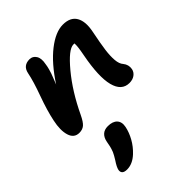

<svg xmlns="http://www.w3.org/2000/svg" viewBox="-242 -665 1133 1133"><g transform="rotate(-45 325.0 -98.5)"><path d="M519 -13.2Q454.6 -13.2 434.6 -90.1Q414.6 -167 443.8 -319.8Q456.5 -384.3 454.1 -408.2H444.8Q404.3 -408.2 324.7 -312.5Q245.1 -216.8 182.1 -84Q162.6 -43 145.5 -28.6Q128.4 -14.2 102.1 -14.2Q58.6 -14.2 44.7 -59.3Q30.8 -104.5 45.9 -173.8Q60.1 -242.7 92.5 -331.5Q125 -420.4 136.2 -477.1Q146.5 -529.8 200.2 -529.8Q226.6 -529.8 241.2 -506.6Q255.9 -483.4 247.1 -440.9Q245.1 -424.8 240.2 -407.2Q235.4 -389.6 232.2 -380.4Q229 -371.1 219 -345.9Q209 -320.8 206.1 -313Q276.4 -420.9 349.6 -478Q422.9 -535.2 483.9 -535.2Q546.4 -535.2 570.1 -494.1Q593.8 -453.1 579.1 -380.9Q562.5 -298.3 556.4 -252.2Q550.3 -206.1 553.2 -171.1Q556.2 -136.2 571.8 -119.1Q592.8 -93.3 586.9 -61Q582.5 -39.6 564.2 -26.4Q545.9 -13.2 519 -13.2ZM147.9 337.9Q126 337.9 116.5 328.9Q106.9 319.8 109.9 303.2Q113.8 283.7 137.2 249Q145 236.8 151.4 225.1Q157.7 213.4 161.4 205.3Q165 197.3 168.2 186Q171.4 174.8 172.6 169.7Q173.8 164.6 176 152.3Q178.2 140.1 179.2 136.2Q184.6 107.9 201.7 92Q218.8 76.2 248 76.2Q288.1 76.2 307.1 96.7Q326.2 117.2 318.8 153.8Q311 191.9 289.8 230Q268.6 268.1 235.8 298.8Q193.8 337.9 147.9 337.9Z"/></g></svg>

Font: Shantell Sans Bouncy
Style: Italic
Weight: 600
Italic angle: -11.31°
Designer: Stephen Nixon, Anya Danilova, Shantell Martin
Foundry: Arrow Type
Version: Version 1.006;[9816181b4]